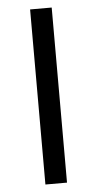

<svg xmlns="http://www.w3.org/2000/svg" viewBox="-52 -749 397 782"><g transform="rotate(-5 146.0 -358.0)"><path d="M189.9 -715.8V0H101.6V-715.8Z"/></g></svg>

Font: Inter 18pt
Style: Bold
Weight: 700
Designer: Rasmus Andersson
Foundry: rsms
Version: Version 4.001;git-66647c0bb